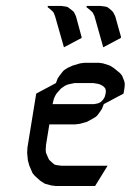

<svg xmlns="http://www.w3.org/2000/svg" viewBox="-20 -622 456 642"><path d="M70.8 -110.8 71.8 -128.9 101.1 -309.1 167 -344.2 172.9 -359.9 179.2 -369.1 189 -381.8 193.8 -387.2 206.1 -395 223.1 -402.8 248 -410.2 263.2 -412.1H310.1L324.2 -410.2L347.2 -402.8L359.9 -395L380.9 -377.9L388.2 -369.1L395 -352.1L397 -344.2V-335L396 -326.2L393.1 -309.1L327.1 -273.9L320.8 -257.8L314.9 -249L305.2 -235.8L299.8 -231L288.1 -224.1L271 -214.8L247.1 -208L231.9 -206.1H145L133.8 -137.2L132.8 -120.1L133.8 -110.8L137.2 -103L143.1 -89.8L146 -85.9L155.8 -77.1L162.1 -71.8L169.9 -69.8L185.1 -67.9H339.8L297.9 0H167L150.9 -2L129.9 -7.8L115.2 -17.1L96.2 -34.2L88.9 -43L78.1 -67.9L73.2 -85.9ZM139.2 -598.1 140.1 -602.1H185.1L200.2 -600.1L207 -598.1L213.9 -592.8L225.1 -584L228 -580.1L233.9 -567.9L252.9 -498V-495.1L193.8 -463.9L164.1 -567.9L159.2 -580.1L155.8 -584L146 -592.8ZM155.8 -273.9H294.9L305.2 -275.9L309.1 -276.9L316.9 -280.8L324.2 -288.1L329.1 -295.9L331.1 -300.8L333 -309.1L334 -316.9L333 -323.2L332 -326.2L328.1 -331.1L321.8 -335.9L314 -339.8L307.1 -341.8L292 -344.2H229L212.9 -340.8L205.1 -338.9L196.8 -335L184.1 -326.2L180.2 -321.8L168.9 -309.1L164.1 -300.8L160.2 -292ZM269 -598.1 270 -602.1H315.9L332 -600.1L338.9 -598.1L346.2 -592.8L356 -584L358.9 -580.1L365.2 -567.9L384.8 -498L383.8 -495.1L325.2 -463.9L295.9 -567.9L290 -580.1L286.1 -584L275.9 -592.8ZM336.9 -405.8Z"/></svg>

Font: Petahja
Style: Italic
Weight: 400
Designer: T. Christopher White
Version: Version 1.1